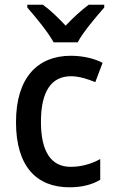

<svg xmlns="http://www.w3.org/2000/svg" viewBox="-20 -786 484 816"><path d="M208 -606H310C334 -651 389 -715 423 -754V-766H357C323 -740 293 -713 259 -677C227 -711 193 -744 162 -766H96V-754C131 -714 184 -650 208 -606ZM275 10C328 10 371 -1 406 -22V-110C369 -90 328 -77 280 -77C197 -77 154 -142 154 -268C154 -396 197 -462 282 -462C316 -462 353 -450 385 -437L416 -519C382 -537 333 -549 281 -549C140 -549 48 -456 48 -267C48 -78 136 10 275 10Z"/></svg>

Font: Noto Sans Lao Looped SemiCondensed Medium
Style: Regular
Weight: 500
Width: 4
Designer: Mark Frömberg, Ben Mitchell
Foundry: The Fontpad Ltd
Version: Version 1.002